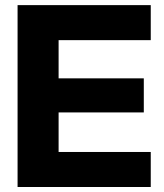

<svg xmlns="http://www.w3.org/2000/svg" viewBox="-20 -748 654 768"><path d="M50.3 0H583V-140.1H214.4V-298.3H555.2V-434.6H214.4V-587.4H583V-727.5H50.3Z"/></svg>

Font: Raveo Display
Style: Bold
Weight: 700
Designer: Jakub Foglar, Rasmus Andersson (Inter)
Foundry: Jakubfoglar.com
Version: Version 1.100;Glyphs 3.2.3 (3260)